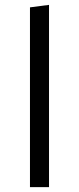

<svg xmlns="http://www.w3.org/2000/svg" viewBox="-20 -768 324 788"><path d="M181.2 -748V0H103V-737.8Z"/></svg>

Font: Fira Sans Book
Style: Regular
Weight: 350
Designer: Carrois Corporate & Edenspiekermann AG
Foundry: Carrois Corporate GbR & Edenspiekermann AG
Version: Version 4.203;PS 004.203;hotconv 1.0.88;makeotf.lib2.5.64775